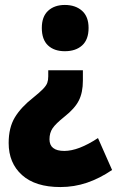

<svg xmlns="http://www.w3.org/2000/svg" viewBox="-20 -583 473 776"><path d="M315 -257Q315 -209 298.5 -176.5Q282 -144 240 -111Q205 -83 192.5 -64.5Q180 -46 180 -20Q180 27 240 27Q297 27 376 -25L433 104Q383 138 331.5 155.5Q280 173 224 173Q123 173 69 124.5Q15 76 15 -5Q15 -67 40 -108.5Q65 -150 115 -189Q141 -210 154 -223.5Q167 -237 171 -248Q175 -259 175 -274V-299H315ZM338 -470Q338 -423 312 -399.5Q286 -376 242 -376Q199 -376 174 -399.5Q149 -423 149 -470Q149 -516 174.5 -539.5Q200 -563 242 -563Q285 -563 311.5 -539.5Q338 -516 338 -470Z"/></svg>

Font: Noto Sans Telugu Condensed Black
Style: Regular
Weight: 900
Width: 3
Designer: Jelle Bosma - Monotype Design Team
Foundry: Monotype Imaging Inc.
Version: Version 2.005; ttfautohint (v1.8.4.7-5d5b)